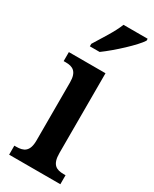

<svg xmlns="http://www.w3.org/2000/svg" viewBox="-199 -816 695 867"><g transform="rotate(30 148.5 -383.0)"><path d="M87 -619V-606H138C193 -646 274 -721 296 -756V-766H170C153 -721 114 -664 87 -619ZM16 0H283V-47H273C235 -47 209 -59 209 -120V-536H18V-489H29C65 -489 91 -477 91 -420V-117C91 -59 64 -47 26 -47H16Z"/></g></svg>

Font: Noto Serif Ethiopic Condensed SemiBold
Style: Regular
Weight: 600
Width: 3
Designer: Monotype Design Team
Foundry: Monotype Imaging Inc.
Version: Version 2.102